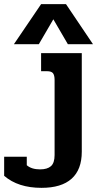

<svg xmlns="http://www.w3.org/2000/svg" viewBox="-53 -736 468 925"><path d="M145 -716H265L395 -523H274L204 -643L134 -523H14ZM-33 111V19H76V60Q99 80 140 80Q175 80 192.5 64.5Q210 49 210 11V-351Q210 -373 202.5 -383Q195 -393 173 -393H145V-480H341V-5Q341 81 292 125Q243 169 147 169Q34 169 -33 111Z"/></svg>

Font: Pridi Medium
Style: Regular
Weight: 500
Designer: Katatrad Team
Foundry: CadsonDemak
Version: Version 1.001